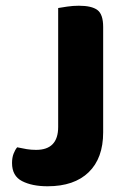

<svg xmlns="http://www.w3.org/2000/svg" viewBox="-20 -636 447 670"><path d="M340 -174Q340 -84 289.5 -35Q239 14 146 14Q92 14 57 -4Q22 -22 22 -67Q22 -86 27.5 -100Q33 -114 40 -122Q58 -118 73.5 -115.5Q89 -113 106 -113Q183 -113 183 -193V-608Q194 -610 214.5 -613Q235 -616 255 -616Q300 -616 320 -601Q340 -586 340 -542V-174Z"/></svg>

Font: Baloo 2
Style: Bold
Weight: 700
Designer: Sarang Kulkarni and Ek Type
Foundry: Ek Type
Version: Version 1.640;hotconv 1.0.111;makeotfexe 2.5.65597; ttfautoh